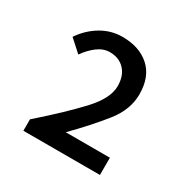

<svg xmlns="http://www.w3.org/2000/svg" viewBox="-100 -856 557 569"><g transform="rotate(30 178.0 -572.0)"><path d="M49 -378V-417Q134 -492 179.5 -541.5Q225 -591 225 -632Q225 -667 206 -687.5Q187 -708 155 -708Q133 -708 113 -693Q93 -678 77 -655L36 -692Q59 -726 92.5 -746Q126 -766 165 -766Q223 -766 258 -734.5Q293 -703 293 -643Q293 -591 255 -543Q217 -495 160 -437H311V-378Z"/></g></svg>

Font: Narnoor
Style: Regular
Weight: 400
Designer: S. Sridhar Murthy
Foundry: SIL International
Version: Version 3.000